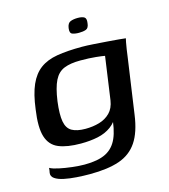

<svg xmlns="http://www.w3.org/2000/svg" viewBox="-99 -600 698 795"><g transform="rotate(-15 250.5 -203.0)"><path d="M189 116Q161 116 132 114Q103 112 79 107Q55 102 41 92.5Q27 83 29 68Q30 64 31 57Q32 50 32 47Q44 54 69.5 59.5Q95 65 125 68.5Q155 72 178 72Q236 72 269.5 55Q303 38 319.5 0.5Q336 -37 340 -99H356Q341 -66 316.5 -48Q292 -30 259 -23Q226 -16 186 -16Q127 -16 91 -31Q55 -46 42.5 -86Q30 -126 41 -201Q49 -265 66.5 -304.5Q84 -344 113 -365.5Q142 -387 186 -394.5Q230 -402 293 -402Q314 -402 342.5 -400Q371 -398 399.5 -396Q428 -394 449 -392Q470 -390 478 -389Q477 -386 474.5 -373Q472 -360 469.5 -343.5Q467 -327 465 -311L431 -74Q421 -1 393 40.5Q365 82 315.5 99Q266 116 189 116ZM220 -70Q252 -70 279.5 -78Q307 -86 326 -105Q345 -124 350 -157L376 -341Q367 -343 338.5 -346Q310 -349 272 -349Q229 -349 202 -338Q175 -327 160 -297Q145 -267 137 -210Q130 -155 135.5 -124.5Q141 -94 162 -82Q183 -70 220 -70ZM297 -461Q279 -461 268 -465.5Q257 -470 260 -491Q263 -512 276 -517Q289 -522 307 -522Q325 -522 334.5 -516.5Q344 -511 341 -491Q339 -470 327 -465.5Q315 -461 297 -461Z"/></g></svg>

Font: Genos Thin Medium
Style: Italic
Weight: 500
Italic angle: -8°
Version: Version 1.010